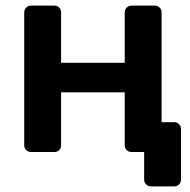

<svg xmlns="http://www.w3.org/2000/svg" viewBox="-20 -540 674 682"><path d="M516 122Q506 122 499 115Q492 108 492 98V0H459L423 -106H599Q609 -106 616 -99Q623 -92 623 -82V98Q623 108 616 115Q609 122 599 122ZM90 0Q80 0 73 -7Q66 -14 66 -24V-496Q66 -506 73 -513Q80 -520 90 -520H173Q184 -520 190.5 -513Q197 -506 197 -496V-317H423V-496Q423 -506 430 -513Q437 -520 447 -520H530Q540 -520 547 -513Q554 -506 554 -496V-24Q554 -14 547 -7Q540 0 530 0H447Q437 0 430 -7Q423 -14 423 -24V-212H197V-24Q197 -14 190.5 -7Q184 0 173 0Z"/></svg>

Font: Rubik Light Medium
Style: Regular
Weight: 500
Version: Version 2.104